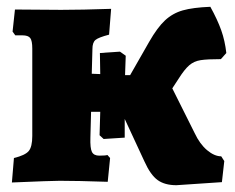

<svg xmlns="http://www.w3.org/2000/svg" viewBox="-20 -532 691 565"><path d="M631 -72 640 -58 633 4 499 13Q465 13 444 -2Q423 -17 405 -57L347 -182V-127L285 -123L273 -134L275 -203H248L246 -127Q245 -96 250.5 -85Q256 -74 272 -74Q292 -74 296 -76L304 -67L297 3Q207 0 156 0Q132 0 15 5L21 -67Q54 -75 64.5 -87.5Q75 -100 75 -132V-389Q75 -412 69 -420Q63 -428 46 -428H25L17 -439L24 -504L160 -503Q220 -503 307 -506L301 -430Q270 -422 261 -414.5Q252 -407 252 -388L250 -315L275 -314L274 -376L333 -380L350 -368L348 -311H363L419 -409Q443 -451 465.5 -472Q488 -493 518 -501.5Q548 -510 599 -512Q620 -474 631 -443Q642 -412 646 -376L630 -358Q590 -358 570.5 -355Q551 -352 537 -340Q523 -328 506 -301L487 -272L553 -140Q568 -108 589.5 -90Q611 -72 631 -72Z"/></svg>

Font: Alegreya SC Black
Style: Regular
Weight: 900
Designer: Juan Pablo del Peral
Foundry: Huerta Tipografica
Version: Version 2.007; ttfautohint (v1.6)